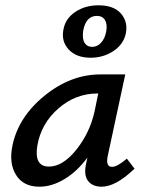

<svg xmlns="http://www.w3.org/2000/svg" viewBox="-20 -699 551 725"><path d="M322 -481Q268 -481 239 -512.5Q210 -544 220 -590Q228 -630 265 -654.5Q302 -679 352 -679Q410 -679 437 -647.5Q464 -616 455 -572Q446 -531 408 -506Q370 -481 322 -481ZM294 -582Q290 -552 299.5 -537Q309 -522 328 -522Q347 -522 361.5 -537.5Q376 -553 381 -580Q386 -607 376.5 -623Q367 -639 346 -639Q304 -639 294 -582ZM459 -100 488 -62Q417 6 364 6Q329 6 312 -16.5Q295 -39 306 -85L310 -104Q272 -52 224 -23Q176 6 129 6Q68 6 40.5 -38.5Q13 -83 27 -149Q49 -257 148 -337.5Q247 -418 359 -418H453L387 -111Q378 -69 403 -69Q423 -69 459 -100ZM165 -70Q217 -70 268 -133.5Q319 -197 337 -278L351 -346H348Q265 -346 200 -289Q135 -232 121 -149Q108 -70 165 -70Z"/></svg>

Font: EauTestInfant Semibold
Style: Italic
Weight: 600
Italic angle: -12°
Designer: Christian Thalmann (Catharsis Fonts)
Version: Version 0.001;PS 000.001;hotconv 1.0.88;makeotf.lib2.5.64775